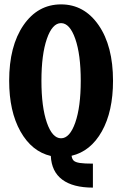

<svg xmlns="http://www.w3.org/2000/svg" viewBox="-20 -710 560 880"><path d="M308.1 3.9Q310.1 19 317.9 26.4Q325.7 33.7 345.7 36.9Q365.7 40 405.8 40V149.9Q314.5 149.9 265.4 113.3Q216.3 76.7 212.9 4.9Q125.5 -15.6 73.7 -107.7Q22 -199.7 22 -339.8Q22 -499 87.6 -594.5Q153.3 -689.9 259.8 -689.9Q366.2 -689.9 432.1 -594.5Q498 -499 498 -339.8Q498 -199.2 446.8 -107.9Q395.5 -16.6 308.1 3.9ZM350.1 -339.8Q350.1 -460 325 -532Q299.8 -604 259.8 -604Q219.7 -604 194.8 -532Q169.9 -460 169.9 -339.8Q169.9 -219.7 194.8 -147.9Q219.7 -76.2 259.8 -76.2Q299.8 -76.2 325 -148.2Q350.1 -220.2 350.1 -339.8Z"/></svg>

Font: Margherita Black
Style: Regular
Weight: 900
Designer: James Puckett
Foundry: Dunwich Type Founders
Version: Version 1.008;hotconv 1.0.109;makeotfexe 2.5.65596